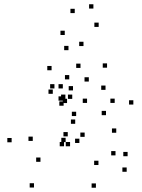

<svg xmlns="http://www.w3.org/2000/svg" viewBox="-20 -851 660 893"><path d="M569.2 -52.1V-72.1H549.2V-52.1ZM573.5 -124.4V-144.4H553.5V-124.4ZM517.2 -128.3V-148.3H497.2V-128.3ZM437.9 -83.5V-103.5H417.9V-83.5ZM373.7 -214.5V-234.5H353.7V-214.5ZM470.8 -433.1V-453.1H450.8V-433.1ZM513.4 -372.3V-392.3H493.4V-372.3ZM473 -315.3V-335.3H453V-315.3ZM329.8 -275.2V-295.2H309.8V-275.2ZM295.1 -216.7V-236.7H275.1V-216.7ZM349.2 -186V-206H329.2V-186ZM520.7 -233.6V-253.6H500.7V-233.6ZM600.2 -364.7V-384.7H580.2V-364.7ZM477.9 -536.2V-556.2H457.9V-536.2ZM285.2 -190.1V-210.1H265.2V-190.1ZM426.1 22.1V2.1H406.1V22.1ZM277.8 -170.6V-190.6H257.8V-170.6ZM305.9 -170.6V-190.6H285.9V-170.6ZM316 -391.1V-411.1H296V-391.1ZM284.1 -391.1V-411.1H264.1V-391.1ZM168.2 -98.4V-118.4H148.2V-98.4ZM132.4 -195.6V-215.6H112.4V-195.6ZM225.5 -414.7V-434.7H205.5V-414.7ZM272.2 -382.8V-402.8H252.2V-382.8ZM272.2 -439.6V-459.6H252.2V-439.6ZM233.2 -439.6V-459.6H213.2V-439.6ZM275.9 -359.3V-379.3H255.9V-359.3ZM319.5 -430.5V-450.5H299.5V-430.5ZM219.9 -524.2V-544.2H199.9V-524.2ZM34.1 -189.2V-209.2H14.1V-189.2ZM138.1 21.2V1.2H118.1V21.2ZM384.9 -372.3V-392.3H364.9V-372.3ZM393.1 -471.7V-491.7H373.1V-471.7ZM354.4 -535.1V-555.1H334.4V-535.1ZM302.1 -481.8V-501.8H282.1V-481.8ZM291.9 -371.7V-391.7H271.9V-371.7ZM334.2 -311.3V-331.3H314.2V-311.3ZM281.2 -688.2V-708.2H261.2V-688.2ZM327.6 -790.1V-810.1H307.6V-790.1ZM414.4 -811.2V-831.2H394.4V-811.2ZM438.9 -725.8V-745.8H418.9V-725.8ZM368.3 -636.8V-656.8H348.3V-636.8ZM298.5 -617.6V-637.6H278.5V-617.6Z"/></svg>

Font: Monaspace Radon Dots Var
Style: Regular
Weight: 400
Designer: Riley Cran and the Lettermatic Team
Version: Version 1.100 (Monaspace Radon Dots)